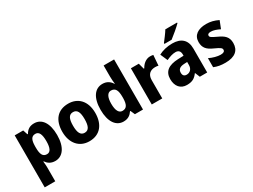

<svg xmlns="http://www.w3.org/2000/svg" viewBox="-65 -1590 3324 2523"><g transform="rotate(-30 1597.0 -329.0)"><path d="M364 -625C297 -625 256 -596 226 -544H218L195 -615H66V174H226V-40C226 -67 223 -95 219 -128H226C254 -87 295 -56 363 -56C475 -56 552 -158 552 -341C552 -524 479 -625 364 -625ZM310 -497C364 -497 389 -448 389 -342C389 -238 364 -188 311 -188C248 -188 226 -237 226 -336V-357C227 -452 249 -497 310 -497Z M1131 -342C1131 -524 1028 -625 882 -625C719 -625 631 -517 631 -342C631 -171 726 -56 880 -56C1045 -56 1131 -172 1131 -342ZM793 -341C793 -447 819 -497 881 -497C944 -497 969 -446 969 -342C969 -237 944 -184 881 -184C819 -184 793 -237 793 -341Z M1398 -56C1467 -56 1506 -86 1537 -132H1544L1573 -66H1696V-826H1537V-656C1537 -619 1541 -576 1545 -545H1541C1511 -594 1467 -625 1400 -625C1286 -625 1211 -525 1211 -341C1211 -158 1285 -56 1398 -56ZM1455 -185C1403 -185 1372 -235 1372 -340C1372 -442 1403 -493 1454 -493C1522 -493 1545 -444 1545 -346V-324C1543 -229 1519 -185 1455 -185Z M2124 -625C2060 -625 2008 -578 1981 -526H1973L1949 -615H1829V-66H1988V-343C1988 -436 2045 -469 2112 -469C2130 -469 2149 -467 2160 -463L2172 -620C2158 -623 2139 -625 2124 -625Z M2655 -822V-832H2477C2450 -787 2404 -728 2371 -685V-672H2480C2531 -710 2619 -785 2655 -822ZM2462 -626C2382 -626 2311 -608 2253 -577L2301 -467C2352 -491 2398 -506 2441 -506C2486 -506 2511 -482 2511 -430V-412L2425 -409C2281 -403 2205 -349 2205 -232C2205 -123 2264 -56 2359 -56C2441 -56 2482 -81 2525 -139H2528L2558 -66H2670V-429C2670 -560 2594 -626 2462 -626ZM2466 -315 2511 -317V-270C2511 -211 2473 -175 2424 -175C2389 -175 2367 -193 2367 -235C2367 -283 2394 -312 2466 -315Z M3161 -231C3161 -325 3109 -365 3026 -403C2941 -443 2927 -453 2927 -476C2927 -496 2944 -507 2978 -507C3019 -507 3064 -490 3111 -467L3156 -581C3094 -611 3039 -625 2975 -625C2850 -625 2771 -571 2771 -468C2771 -380 2813 -336 2901 -297C2993 -256 3005 -242 3005 -218C3005 -193 2986 -179 2941 -179C2893 -179 2827 -197 2772 -224V-87C2827 -64 2877 -56 2945 -56C3089 -56 3161 -119 3161 -231Z"/></g></svg>

Font: Noto Sans Malayalam UI SemiCondensed ExtraBold
Style: Regular
Weight: 800
Width: 4
Designer: Jelle Bosma - Monotype Design Team
Foundry: Monotype Imaging Inc.
Version: Version 2.104